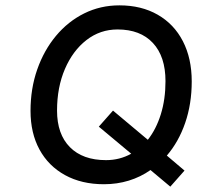

<svg xmlns="http://www.w3.org/2000/svg" viewBox="-20 -680 736 717"><path d="M94 -266Q94 -349 119 -420.5Q144 -492 189 -546Q234 -600 294.5 -630Q355 -660 426 -660Q508 -660 569 -625Q630 -590 663 -526Q696 -462 696 -376Q696 -292 671.5 -221Q647 -150 603 -99L669 -43L616 17L542 -45Q505 -19 461 -5.5Q417 8 368 8Q285 8 223 -26Q161 -60 127.5 -121.5Q94 -183 94 -266ZM598 -377Q598 -469 551 -519.5Q504 -570 419 -570Q354 -570 303 -530.5Q252 -491 222.5 -422.5Q193 -354 193 -267Q193 -179 241 -130.5Q289 -82 376 -82Q427 -82 470 -106L349 -207L402 -267L532 -158Q563 -197 580.5 -253Q598 -309 598 -377Z"/></svg>

Font: Overused Grotesk Medium
Style: Italic
Weight: 500
Italic angle: -10°
Version: Version 0.003